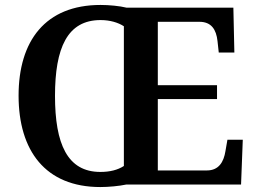

<svg xmlns="http://www.w3.org/2000/svg" viewBox="-20 -745 1036 775"><path d="M385 10C418 10 461 6 489 0H953L960 -181H898L890 -135C883 -91 863 -57 815 -57H617V-345H856V-401H617V-657H785C833 -657 853 -626 858 -579L863 -533H926L922 -714H491C463 -721 420 -725 386 -725C163 -725 55 -580 55 -359C55 -137 163 10 385 10ZM385 -51C252 -51 202 -164 202 -358C202 -552 252 -664 386 -664C424 -664 457 -654 480 -639V-75C455 -59 424 -51 385 -51Z"/></svg>

Font: Noto Serif Yezidi SemiBold
Style: Regular
Weight: 600
Designer: Dalton Maag Ltd
Foundry: Dalton Maag Ltd
Version: Version 1.001